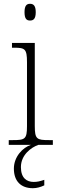

<svg xmlns="http://www.w3.org/2000/svg" viewBox="-20 -762 306 1010"><path d="M138 -654C156 -654 168 -663 168 -698C168 -732 156 -742 138 -742C120 -742 109 -732 109 -698C109 -663 120 -654 138 -654ZM26 0H143C99 14 53 63 53 125C53 192 91 228 153 228C174 228 194 222 213 213V184C189 192 176 195 157 195C121 195 90 175 90 117C90 53 144 13 182 0H258V-25H237C174 -25 163 -30 163 -99V-536H43V-511H55C111 -511 122 -505 122 -435V-98C122 -30 111 -25 48 -25H26Z"/></svg>

Font: Noto Serif Devanagari SemiCondensed ExtraLight
Style: Regular
Weight: 200
Width: 4
Designer: Universal Thirst, Indian Type Foundry and the Monotype Design Team
Foundry: Monotype Imaging Inc.
Version: Version 2.004